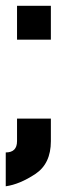

<svg xmlns="http://www.w3.org/2000/svg" viewBox="-59 -528 255 665"><path d="M117.2 -390.6H0V-507.8H117.2ZM0 -39.1V-117.2H117.2V-39.1Q117.2 39.1 63.2 74.7Q9.3 110.4 -39.1 117.2V0Q0 0 0 -39.1Z"/></svg>

Font: Leporid
Style: Regular
Weight: 400
Designer: GGBotNet
Foundry: GGBotNet
Version: 1.00